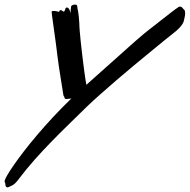

<svg xmlns="http://www.w3.org/2000/svg" viewBox="-100 -752 830 840"><path d="M707 -672.9Q705.6 -667.5 704.6 -661.9Q703.6 -656.2 699 -648.2Q694.3 -640.1 683.8 -628.9Q673.3 -617.7 652.8 -602.1Q640.6 -592.8 615.5 -572.3Q590.3 -551.8 557.1 -524.4Q523.9 -497.1 485.8 -465.6Q447.8 -434.1 410.4 -401.9Q373 -369.6 338.9 -339.4Q304.7 -309.1 279.8 -285.2Q242.7 -248.5 203.9 -210.9Q165 -173.3 126.5 -133.8Q87.9 -94.2 50.5 -52.2Q13.2 -10.3 -21 35.2Q-29.3 45.9 -35.4 51.3Q-41.5 56.6 -46.4 59.1Q-51.3 61.5 -54.7 62.7Q-58.1 64 -61 65.9Q-64.9 67.9 -66.9 67.9Q-69.8 67.9 -73 65.2Q-76.2 62.5 -76.2 57.1Q-76.2 52.7 -76.9 50.3Q-77.6 47.9 -78.4 46.4Q-79.1 44.9 -79.6 43.9Q-80.1 43 -80.1 41L-78.1 34.2Q-76.2 27.8 -65.9 10.5Q-55.7 -6.8 -37.8 -32.5Q-20 -58.1 5.1 -90.8Q30.3 -123.5 62 -160.9Q93.8 -198.2 131.3 -238.8Q168.9 -279.3 211.9 -320.8Q205.1 -320.8 200.2 -319.8Q195.3 -318.8 190.9 -318.8Q187 -318.8 184.6 -320.3Q182.1 -321.8 182.1 -325.2Q181.6 -328.1 180.9 -329.1Q180.2 -330.1 179.4 -330.8Q178.7 -331.5 178 -333.3Q177.2 -335 176.8 -338.9Q176.3 -343.3 173.1 -363Q169.9 -382.8 165.8 -408.4Q161.6 -434.1 157.5 -461.7Q153.3 -489.3 150.9 -509.8Q149.4 -523.4 147 -542.2Q144.5 -561 141.8 -581.3Q139.2 -601.6 136.2 -621.6Q133.3 -641.6 131.1 -658.2Q128.9 -674.8 127.4 -686Q126 -697.3 126 -700.2Q126 -702.6 128.4 -703.4Q130.9 -704.1 134.8 -704.1Q138.2 -704.1 143.3 -703.6Q148.4 -703.1 158.2 -700.2Q158.7 -700.2 160.2 -704.1Q161.6 -708 164.1 -708Q168.5 -708 174.8 -703.1Q176.8 -701.2 178.2 -701.2Q181.2 -701.2 182.9 -704.8Q184.6 -708.5 186 -712.9Q186 -715.3 188 -717.3Q189.9 -719.2 192.9 -719.2Q195.3 -719.2 198 -717.3Q200.7 -715.3 203.1 -710.9Q206.1 -705.6 207 -700.7Q208 -695.8 209 -695.8Q208.5 -697.8 209 -701.2Q209 -704.1 209.5 -709Q210 -713.9 210.9 -721.2Q210.9 -726.6 216.3 -729.2Q221.7 -731.9 227.1 -731.9Q231.4 -731.9 234.6 -730.5Q237.8 -729 237.8 -725.1Q237.8 -720.7 239 -715.3Q240.2 -710 241.7 -701.7Q243.2 -693.4 244.6 -680.7Q246.1 -668 247.1 -648.9Q247.1 -636.2 248.8 -616.2Q250.5 -596.2 252.9 -572.8Q255.4 -549.3 258.3 -524.4Q261.2 -499.5 263.9 -478Q266.6 -456.5 268.8 -440.2Q271 -423.8 272 -417Q273.4 -407.7 274.9 -398.2Q276.4 -388.7 277.8 -380.9Q326.2 -424.3 362.5 -456.5Q398.9 -488.8 425.8 -512.9Q452.6 -537.1 471.9 -554.2Q491.2 -571.3 506.1 -584.2Q521 -597.2 533.2 -607.2Q545.4 -617.2 558.1 -627Q566.4 -633.3 577.4 -641.8Q588.4 -650.4 600.3 -659.9Q612.3 -669.4 624.8 -679Q637.2 -688.5 647.7 -696.8Q658.2 -705.1 666.3 -710.9Q674.3 -716.8 678.2 -719.2Q681.2 -721.7 683.8 -722.4Q686.5 -723.1 688 -723.1Q693.4 -723.1 696.5 -719.2Q699.7 -715.3 704.1 -710.9Q708 -708 709 -703.6Q710 -699.2 710 -693.8Q710 -683.6 707 -672.9Z"/></svg>

Font: Oregano
Style: Italic
Weight: 400
Italic angle: -12°
Designer: Astigmatic (AOETI)
Foundry: Astigmatic (AOETI)
Version: Version 1.000